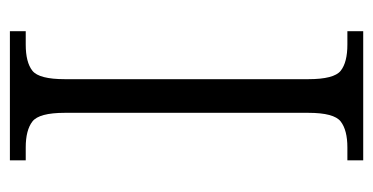

<svg xmlns="http://www.w3.org/2000/svg" viewBox="-203 -551 754 388"><g transform="rotate(90 174.0 -357.0)"><path d="M43 0V-32H70Q106 -32 123 -45.5Q140 -59 140 -111V-603Q140 -655 123 -668.5Q106 -682 70 -682H43V-714H304V-682H278Q243 -682 225.5 -668.5Q208 -655 208 -603V-111Q208 -59 225.5 -45.5Q243 -32 278 -32H304V0Z"/></g></svg>

Font: Noto Serif Gurmukhi Light
Style: Regular
Weight: 300
Designer: Vaibhav Singh and the Monotype Design Team
Foundry: Monotype Imaging Inc.
Version: Version 2.004; ttfautohint (v1.8.4.7-5d5b)